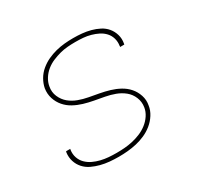

<svg xmlns="http://www.w3.org/2000/svg" viewBox="-121 -669 842 819"><g transform="rotate(-30 300.0 -260.0)"><path d="M245 8Q223 8 200.5 6Q178 4 157 -1.5Q136 -7 117 -16Q98 -25 84 -40.5Q70 -56 63.5 -76.5Q57 -97 60 -120Q61 -121 61 -122.5Q61 -124 61 -125H82Q82 -124 81.5 -123Q81 -122 81 -121Q78 -101 84 -83Q90 -65 103 -52Q116 -39 133 -31Q150 -23 168.5 -18.5Q187 -14 206 -12.5Q225 -11 245 -11Q265 -11 284.5 -12.5Q304 -14 324 -18.5Q344 -23 363.5 -31Q383 -39 400 -52Q417 -65 429 -83Q441 -101 444 -121Q448 -146 438.5 -169Q429 -192 410.5 -207Q392 -222 369 -230.5Q346 -239 321.5 -243.5Q297 -248 272.5 -252.5Q248 -257 224.5 -264Q201 -271 180 -282.5Q159 -294 143.5 -312Q128 -330 120.5 -353.5Q113 -377 117 -403Q121 -424 132.5 -444Q144 -464 162 -479Q180 -494 200.5 -503.5Q221 -513 242.5 -518.5Q264 -524 285.5 -526Q307 -528 328 -528Q350 -528 371.5 -526Q393 -524 413.5 -518.5Q434 -513 452.5 -503.5Q471 -494 484 -478.5Q497 -463 503 -442.5Q509 -422 505 -400Q505 -399 504.5 -397.5Q504 -396 504 -395H483Q484 -396 484 -397Q484 -398 484 -400Q487 -419 482 -436.5Q477 -454 465 -467Q453 -480 437 -488Q421 -496 403 -501Q385 -506 366.5 -507.5Q348 -509 328 -509Q309 -509 290 -507.5Q271 -506 252 -501Q233 -496 214 -488Q195 -480 179 -467Q163 -454 152 -436.5Q141 -419 138 -400Q133 -374 143 -351Q153 -328 171 -313Q189 -298 212 -289.5Q235 -281 259.5 -276.5Q284 -272 308.5 -267.5Q333 -263 356.5 -256Q380 -249 401 -237.5Q422 -226 437.5 -208.5Q453 -191 461 -167Q469 -143 464 -118Q461 -96 448 -75.5Q435 -55 416.5 -40Q398 -25 376.5 -15.5Q355 -6 333 -1Q311 4 289 6Q267 8 245 8Z"/></g></svg>

Font: Iosevka SS04 Th Ex Obl
Style: Regular
Weight: 100
Width: 7
Italic angle: -9°
Monospace: yes
Designer: Belleve Invis
Foundry: Belleve Invis
Version: Version 19.0.0; ttfautohint (v1.8.4)